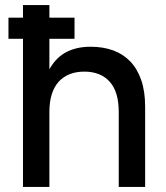

<svg xmlns="http://www.w3.org/2000/svg" viewBox="-20 -740 656 760"><path d="M13.5 -586.5V-670H71V-720H175.5V-670H275V-586.5H175.5V-465.5Q185.5 -484 199.8 -500.2Q214 -516.5 233.8 -528.8Q253.5 -541 279.8 -548Q306 -555 339 -555Q387.5 -555 427.2 -540.8Q467 -526.5 495.2 -497.2Q523.5 -468 539 -423.2Q554.5 -378.5 554.5 -317.5V0H450V-297Q450 -377 414 -416.8Q378 -456.5 313.5 -456.5Q281.5 -456.5 256 -446.5Q230.5 -436.5 212.5 -416.8Q194.5 -397 185 -367Q175.5 -337 175.5 -297V0H71V-586.5Z"/></svg>

Font: Vela Sans SemBd
Style: Regular
Weight: 600
Designer: Principal design: Mikhail Sharanda - project Manrope.
Design modification: Ravid Balaliev
Foundry: Mikhail Sharanda
Version: Version 1.001